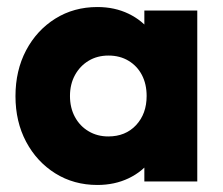

<svg xmlns="http://www.w3.org/2000/svg" viewBox="-20 -516 635 546"><path d="M257 10Q190 10 137.2 -23Q84.5 -56 54.2 -113Q24 -170 24 -242.5Q24 -315.5 54.2 -372.8Q84.5 -430 137.2 -463Q190 -496 257 -496Q306 -496 345.5 -477Q385 -458 409.8 -424.5Q434.5 -391 438 -348V-138Q434.5 -95 410 -61.5Q385.5 -28 345.8 -9Q306 10 257 10ZM288 -128Q337 -128 367 -160.2Q397 -192.5 397 -243Q397 -277 383.5 -302.8Q370 -328.5 345.5 -343.2Q321 -358 288.5 -358Q256.5 -358 232 -343.2Q207.5 -328.5 193.2 -302.5Q179 -276.5 179 -243Q179 -209.5 193 -183.5Q207 -157.5 231.8 -142.8Q256.5 -128 288 -128ZM390.5 0V-130.5L413.5 -249L390.5 -366.5V-486H541V0Z"/></svg>

Font: Outfit Thin
Style: Regular
Weight: 100
Designer: Rodrigo Fuenzalida
Foundry: fragTYPE
Version: Version 1.100;gftools[0.9.27]